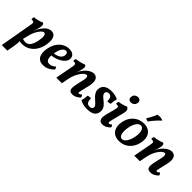

<svg xmlns="http://www.w3.org/2000/svg" viewBox="105 -1752 3027 3027"><g transform="rotate(45 1618.5 -238.0)"><path d="M0 244 92 -281Q101 -324 100.5 -343.5Q100 -363 86.5 -369Q73 -375 41 -375Q41 -388 42.5 -401Q44 -414 49 -425Q73 -426 102.5 -432Q132 -438 160.5 -447.5Q189 -457 209 -466Q226 -457 231.5 -441Q237 -425 232 -398Q229 -380 224.5 -359.5Q220 -339 213.5 -319Q207 -299 200 -281L189 -249L152 -24Q158 2 156.5 36.5Q155 71 144 132L124 244ZM125 -7 159 -65Q172 -58 191.5 -54Q211 -50 228 -50Q283 -50 313.5 -94Q344 -138 358 -206Q375 -286 367 -328Q359 -370 330 -370Q313 -370 285 -342.5Q257 -315 229 -260.5Q201 -206 183 -123L164 -43L122 -50L174 -266H196Q217 -322 248 -368Q279 -414 317.5 -441Q356 -468 399 -468Q433 -468 455 -452Q477 -436 488 -406.5Q499 -377 499 -337Q499 -297 489 -247Q475 -175 437.5 -117Q400 -59 342 -25.5Q284 8 209 8Q186 8 163 3.5Q140 -1 125 -7Z M680 9Q629 9 598.5 -11.5Q568 -32 554 -66Q540 -100 539 -141.5Q538 -183 547 -225Q563 -305 600.5 -358.5Q638 -412 689 -439.5Q740 -467 796 -467Q843 -467 871.5 -450.5Q900 -434 911 -407Q922 -380 916 -350Q910 -318 885 -290.5Q860 -263 824 -241.5Q788 -220 745 -207Q702 -194 658 -193L661 -243Q722 -246 766 -271Q810 -296 819 -340Q825 -371 814.5 -390Q804 -409 778 -409Q747 -409 718 -370.5Q689 -332 675 -251Q667 -207 667.5 -166.5Q668 -126 685 -100Q702 -74 742 -74Q769 -74 795.5 -86Q822 -98 846 -122Q855 -113 859.5 -102Q864 -91 866 -76Q830 -38 785 -14.5Q740 9 680 9Z M971 0 1024 -282Q1033 -325 1032.5 -345Q1032 -365 1018.5 -370.5Q1005 -376 973 -376Q973 -389 974.5 -402.5Q976 -416 981 -426Q1005 -428 1036 -434Q1067 -440 1097 -449Q1127 -458 1147 -467Q1164 -460 1169.5 -444Q1175 -428 1171 -402Q1164 -363 1155.5 -335Q1147 -307 1134 -278L1115 -104L1095 0ZM1347 -467Q1368 -467 1388 -458Q1408 -449 1421.5 -427Q1435 -405 1437.5 -367Q1440 -329 1427 -272L1401 -163Q1391 -121 1388 -102Q1385 -83 1388 -78Q1391 -73 1399 -73Q1408 -73 1421.5 -80.5Q1435 -88 1447 -99Q1456 -91 1462 -79.5Q1468 -68 1470 -56Q1437 -23 1404.5 -7Q1372 9 1340 9Q1294 9 1276.5 -12Q1259 -33 1261 -70.5Q1263 -108 1274 -158L1297 -260Q1307 -301 1307 -325.5Q1307 -350 1300 -360Q1293 -370 1281 -370Q1263 -370 1239.5 -352Q1216 -334 1192 -299.5Q1168 -265 1147 -216Q1126 -167 1115 -104L1110 -226L1150 -311Q1164 -338 1185 -366Q1206 -394 1232.5 -416.5Q1259 -439 1288.5 -453Q1318 -467 1347 -467Z M1743 -467Q1783 -467 1823 -457.5Q1863 -448 1888 -433Q1871 -380 1869 -315Q1855 -309 1838 -306.5Q1821 -304 1803 -305Q1803 -362 1786 -387Q1769 -412 1735 -412Q1711 -412 1697 -402.5Q1683 -393 1680 -376Q1675 -355 1686.5 -336.5Q1698 -318 1719 -300Q1740 -282 1764 -262.5Q1788 -243 1808 -220Q1828 -197 1838 -167.5Q1848 -138 1841 -100Q1833 -61 1810 -37Q1787 -13 1749.5 -2Q1712 9 1658 9Q1606 9 1566 -3Q1526 -15 1502 -30Q1512 -61 1516 -90.5Q1520 -120 1521 -148Q1552 -161 1588 -157Q1587 -106 1604 -76.5Q1621 -47 1664 -47Q1690 -47 1704 -57Q1718 -67 1722 -83Q1727 -106 1710 -127.5Q1693 -149 1666.5 -171.5Q1640 -194 1614 -220.5Q1588 -247 1573.5 -280.5Q1559 -314 1567 -359Q1575 -397 1598 -420.5Q1621 -444 1658 -455.5Q1695 -467 1743 -467Z M2008 9Q1967 9 1948 -10.5Q1929 -30 1927.5 -65Q1926 -100 1938 -147L1972 -274Q1984 -320 1986 -341.5Q1988 -363 1974.5 -369.5Q1961 -376 1928 -376Q1927 -389 1929 -402Q1931 -415 1936 -426Q1960 -428 1987.5 -434Q2015 -440 2040.5 -449Q2066 -458 2084 -467Q2112 -454 2120 -426.5Q2128 -399 2114 -344L2065 -153Q2052 -103 2054 -89Q2056 -75 2069 -75Q2078 -75 2090 -80.5Q2102 -86 2115 -99Q2124 -92 2130 -80.5Q2136 -69 2137 -56Q2107 -25 2074 -8Q2041 9 2008 9ZM2075 -555Q2045 -555 2029.5 -575Q2014 -595 2019 -626Q2025 -659 2048 -677Q2071 -695 2104 -695Q2134 -695 2150.5 -675Q2167 -655 2160 -622Q2155 -591 2132.5 -573Q2110 -555 2075 -555Z M2375 9Q2306 9 2261.5 -22Q2217 -53 2201 -107Q2185 -161 2197 -230Q2210 -303 2246.5 -355.5Q2283 -408 2338.5 -437.5Q2394 -467 2462 -467Q2530 -467 2574 -437.5Q2618 -408 2635.5 -356Q2653 -304 2641 -234Q2629 -162 2592 -107Q2555 -52 2500 -21.5Q2445 9 2375 9ZM2388 -47Q2415 -47 2439 -69.5Q2463 -92 2481.5 -132.5Q2500 -173 2510 -227Q2524 -308 2507.5 -359.5Q2491 -411 2448 -411Q2407 -411 2375 -363.5Q2343 -316 2329 -239Q2319 -182 2323 -138.5Q2327 -95 2343.5 -71Q2360 -47 2388 -47ZM2512 -715Q2547 -722 2579 -719Q2611 -716 2632 -703Q2591 -666 2551 -621Q2511 -576 2479 -531Q2449 -533 2427 -549Q2446 -580 2462.5 -610.5Q2479 -641 2492 -667.5Q2505 -694 2512 -715Z M2710 0 2763 -282Q2772 -325 2771.5 -345Q2771 -365 2757.5 -370.5Q2744 -376 2712 -376Q2712 -389 2713.5 -402.5Q2715 -416 2720 -426Q2744 -428 2775 -434Q2806 -440 2836 -449Q2866 -458 2886 -467Q2903 -460 2908.5 -444Q2914 -428 2910 -402Q2903 -363 2894.5 -335Q2886 -307 2873 -278L2854 -104L2834 0ZM3086 -467Q3107 -467 3127 -458Q3147 -449 3160.5 -427Q3174 -405 3176.5 -367Q3179 -329 3166 -272L3140 -163Q3130 -121 3127 -102Q3124 -83 3127 -78Q3130 -73 3138 -73Q3147 -73 3160.5 -80.5Q3174 -88 3186 -99Q3195 -91 3201 -79.5Q3207 -68 3209 -56Q3176 -23 3143.5 -7Q3111 9 3079 9Q3033 9 3015.5 -12Q2998 -33 3000 -70.5Q3002 -108 3013 -158L3036 -260Q3046 -301 3046 -325.5Q3046 -350 3039 -360Q3032 -370 3020 -370Q3002 -370 2978.5 -352Q2955 -334 2931 -299.5Q2907 -265 2886 -216Q2865 -167 2854 -104L2849 -226L2889 -311Q2903 -338 2924 -366Q2945 -394 2971.5 -416.5Q2998 -439 3027.5 -453Q3057 -467 3086 -467Z"/></g></svg>

Font: Vollkorn SemiBold
Style: Italic
Weight: 600
Italic angle: -11°
Designer: Friedrich Althausen
Foundry: Friedrich Althausen
Version: Version 5.000